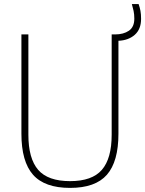

<svg xmlns="http://www.w3.org/2000/svg" viewBox="-20 -908 708 937"><path d="M322 9Q198 9 141.2 -55.2Q84.5 -119.5 84.5 -255.5V-740H118.5V-250.5Q118.5 -134.5 166.2 -79.2Q214 -24 322 -24Q429.5 -24 477.2 -79.2Q525 -134.5 525 -250.5V-740H541.5Q582.5 -740 609 -758Q635.5 -776 635.5 -817Q635.5 -838 632 -854.5Q628.5 -871 623.5 -888H656.5Q662.5 -871 665.5 -854.8Q668.5 -838.5 668.5 -816Q668.5 -765.5 637.8 -738.2Q607 -711 558 -709V-255.5Q558 -119.5 501.8 -55.2Q445.5 9 322 9Z"/></svg>

Font: Encode Sans Semi Condensed Thin
Style: Regular
Weight: 100
Width: 4
Designer: Multiple Designers
Foundry: Impallari Type
Version: Version 3.000; ttfautohint (v1.8.3) -l 8 -r 50 -G 200 -x 14 